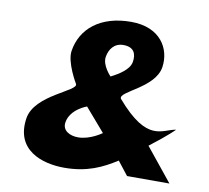

<svg xmlns="http://www.w3.org/2000/svg" viewBox="-90 -941 1151 1057"><g transform="rotate(10 485.5 -412.5)"><path d="M512.1 -210C512.1 -210 448.9 -163 380.9 -163C336.9 -163 291.2 -184 298.5 -232C310.1 -308 400.9 -339 400.9 -339ZM539.2 -707C600.2 -707 613.4 -669 606.6 -625C599.9 -581 544.7 -547 499.2 -524C499.2 -524 447.3 -577 454.6 -625C461.4 -669 488.2 -707 539.2 -707ZM577.2 -413C553.9 -451.5 754 -503.6 771.6 -625C786.6 -728 724.5 -840 559.5 -840C388.5 -840 283.2 -753 263.6 -625C253.7 -560 319 -451 319 -451C342.4 -414 104.2 -354 83.2 -217C55.2 -34 212.7 15 334.7 15C461.7 15 544.8 -25 624.6 -76L684 0H921L771.3 -185C875.6 -265 905.6 -298 905.6 -298C831.1 -288 761.3 -198 577.2 -413Z"/></g></svg>

Font: Sztylet
Style: BdObl
Weight: 700
Foundry: Cannot Into Space Fonts, PlusOne Fonts
Version: Version 0.12